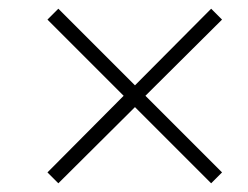

<svg xmlns="http://www.w3.org/2000/svg" viewBox="-20 -554 570 441"><path d="M465 -133 290 -308 114 -133 89 -158 264 -334 89 -509 114 -534 290 -358 465 -534 490 -509 314 -334 490 -158Z"/></svg>

Font: Source Serif Pro Light
Style: Italic
Weight: 300
Italic angle: -12°
Designer: Frank Grießhammer
Foundry: Adobe Systems Incorporated
Version: Version 3.001;hotconv 1.0.111;makeotfexe 2.5.65597